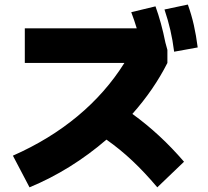

<svg xmlns="http://www.w3.org/2000/svg" viewBox="-20 -802 904 835"><path d="M521 -528.3H87.9V-678.7H574.7Q564.5 -712.9 550.8 -749L656.2 -774.4Q682.1 -703.1 699.2 -617.2L708 -585V-528.3Q649.4 -412.1 555.7 -306.6Q676.8 -219.2 780.3 -98.6L664.1 12.7Q608.9 -52.7 555.4 -103Q502 -153.3 442.9 -194.8Q367.7 -129.9 283 -77.1Q198.2 -24.4 108.4 12.7L36.1 -125Q195.3 -195.3 317.4 -296.9Q439.5 -398.4 521 -528.3ZM695.3 -760.7 796.9 -782.2Q813 -737.3 823 -692.9Q833 -648.4 839.8 -595.7L737.3 -577.1Q731 -627.4 720.9 -670.9Q710.9 -714.4 695.3 -760.7Z"/></svg>

Font: Pretendard GOV Black
Style: Regular
Weight: 900
Designer: Base glyphs from Inter by Rasmus Andersson; Hangeul glyphs from Noto Sans CJK(Source Han Sans) by Jang Soo-young and Kan
Foundry: Kil Hyung-jin
Version: Version 1.309